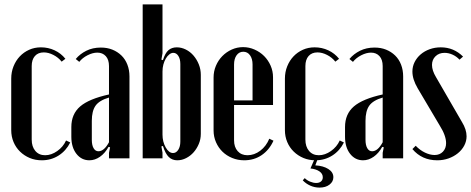

<svg xmlns="http://www.w3.org/2000/svg" viewBox="-20 -719 2140 872"><path d="M31 -362Q31 -392 41.5 -418Q52 -444 70 -463Q88 -482 112.5 -493Q137 -504 166 -504Q199 -504 228 -490.5Q257 -477 277 -452L260 -439Q245 -458 222.5 -469.5Q200 -481 179 -481Q153 -481 138.5 -464.5Q124 -448 124 -419V-85Q124 -53 140.5 -33.5Q157 -14 185 -14Q213 -14 240 -33Q267 -52 280 -81L299 -72Q280 -34 246 -12.5Q212 9 170 9Q140 9 115 -1.5Q90 -12 71 -30.5Q52 -49 41.5 -74Q31 -99 31 -128Z M304 -142Q304 -201 344 -235.5Q384 -270 475 -290V-419Q475 -448 460.5 -464Q446 -480 422 -480Q401 -480 377.5 -468Q354 -456 340 -438L324 -451Q343 -474 372 -488.5Q401 -503 438 -503Q467 -503 490.5 -493.5Q514 -484 531.5 -467Q549 -450 558.5 -425.5Q568 -401 568 -372V0H475V-25L480 -50L473 -52Q457 -23 434 -7Q411 9 386 9Q350 9 327 -20.5Q304 -50 304 -98ZM427 -32Q453 -32 475 -73V-276Q431 -263 414 -239Q397 -215 397 -170V-84Q397 -60 405 -46Q413 -32 427 -32Z M718 0H628V-699H718V-477L713 -448L720 -446Q730 -478 745 -491Q760 -504 783 -504Q804 -504 824 -494Q844 -484 859 -466.5Q874 -449 883 -426.5Q892 -404 892 -379V-111Q892 -87 883 -65.5Q874 -44 859.5 -27.5Q845 -11 825.5 -1Q806 9 785 9Q762 9 746.5 -6Q731 -21 720 -56L713 -54L718 -26ZM718 -108Q718 -75 732.5 -49.5Q747 -24 766 -24Q780 -24 789.5 -38.5Q799 -53 799 -76V-428Q799 -451 790 -465Q781 -479 767 -479Q758 -479 749 -472Q740 -465 733 -453Q726 -441 722 -426Q718 -411 718 -394Z M950 -367Q950 -395 960.5 -420Q971 -445 989.5 -464Q1008 -483 1032.5 -494Q1057 -505 1084 -505Q1111 -505 1136 -494Q1161 -483 1179.5 -464.5Q1198 -446 1209 -421Q1220 -396 1220 -368V-242H1043V-82Q1043 -51 1059.5 -32.5Q1076 -14 1104 -14Q1135 -14 1162 -34.5Q1189 -55 1203 -89L1222 -80Q1203 -38 1168.5 -14.5Q1134 9 1089 9Q1060 9 1034.5 -1.5Q1009 -12 990.5 -30Q972 -48 961 -73Q950 -98 950 -127ZM1127 -263V-426Q1127 -452 1115.5 -468Q1104 -484 1085 -484Q1066 -484 1054.5 -468Q1043 -452 1043 -426V-263Z M1274 -362Q1274 -392 1284.5 -418Q1295 -444 1313 -463Q1331 -482 1355.5 -493Q1380 -504 1409 -504Q1442 -504 1471 -490.5Q1500 -477 1520 -452L1503 -439Q1488 -458 1465.5 -469.5Q1443 -481 1422 -481Q1396 -481 1381.5 -464.5Q1367 -448 1367 -419V-85Q1367 -53 1383.5 -33.5Q1400 -14 1428 -14Q1456 -14 1483 -33Q1510 -52 1523 -81L1542 -72Q1523 -34 1489 -12.5Q1455 9 1413 9Q1383 9 1358 -1.5Q1333 -12 1314 -30.5Q1295 -49 1284.5 -74Q1274 -99 1274 -128ZM1364 90Q1374 100 1388.5 106Q1403 112 1416 112Q1430 112 1438 105Q1446 98 1446 86Q1446 70 1431 59.5Q1416 49 1390 46L1410 0H1424L1412 32Q1448 34 1471 48.5Q1494 63 1494 86Q1494 106 1476.5 119.5Q1459 133 1431 133Q1409 133 1389 124Q1369 115 1355 100Z M1547 -142Q1547 -201 1587 -235.5Q1627 -270 1718 -290V-419Q1718 -448 1703.5 -464Q1689 -480 1665 -480Q1644 -480 1620.5 -468Q1597 -456 1583 -438L1567 -451Q1586 -474 1615 -488.5Q1644 -503 1681 -503Q1710 -503 1733.5 -493.5Q1757 -484 1774.5 -467Q1792 -450 1801.5 -425.5Q1811 -401 1811 -372V0H1718V-25L1723 -50L1716 -52Q1700 -23 1677 -7Q1654 9 1629 9Q1593 9 1570 -20.5Q1547 -50 1547 -98ZM1670 -32Q1696 -32 1718 -73V-276Q1674 -263 1657 -239Q1640 -215 1640 -170V-84Q1640 -60 1648 -46Q1656 -32 1670 -32Z M2067 -448Q2053 -463 2035 -471Q2017 -479 1999 -479Q1974 -479 1958 -463.5Q1942 -448 1942 -424Q1942 -399 1960 -369L2078 -165Q2099 -131 2099 -100Q2099 -78 2088.5 -58Q2078 -38 2059.5 -23Q2041 -8 2017 0.5Q1993 9 1966 9Q1896 9 1853 -42L1868 -57Q1887 -37 1910 -26Q1933 -15 1954 -15Q1977 -15 1991.5 -30Q2006 -45 2006 -69Q2006 -103 1977 -149L1877 -318Q1853 -359 1853 -394Q1853 -417 1863 -437Q1873 -457 1890.5 -472Q1908 -487 1931.5 -495.5Q1955 -504 1982 -504Q2041 -504 2083 -462Z"/></svg>

Font: Moniqa Narrow Heading
Style: Bold
Weight: 700
Width: 4
Designer: Rajesh Rajput
Foundry: Rajesh Rajput
Version: Version 1.000